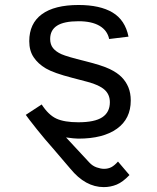

<svg xmlns="http://www.w3.org/2000/svg" viewBox="-20 -557 640 785"><path d="M514.6 -146Q514.6 -71.3 458.3 -30.8Q401.9 9.8 300.3 9.8Q284.2 9.8 250 4.9L345.2 107.4Q358.4 121.6 375.2 127.4Q392.1 133.3 405.3 133.3Q421.9 133.3 435.1 126.5Q448.2 119.6 462.4 103.5L509.3 158.7Q481.9 187.5 456.8 197.8Q431.6 208 404.3 208Q329.1 208 267.6 132.8L198.7 52.2Q163.1 12.2 130.4 -28.8Q92.8 -76.2 85.4 -87.4L150.4 -129.9Q178.2 -86.9 210.7 -72Q243.2 -57.1 300.3 -57.1Q367.2 -57.1 398.2 -77.6Q429.2 -98.1 429.2 -139.2Q429.2 -170.4 407.7 -189.9Q386.2 -209.5 338.4 -222.2L275.4 -238.8Q199.7 -258.3 167.7 -277.1Q135.7 -295.9 117.7 -322.8Q99.6 -349.6 99.6 -388.7Q99.6 -460.9 151.1 -498.8Q202.6 -536.6 301.3 -536.6Q388.7 -536.6 440.2 -505.9Q491.7 -475.1 505.4 -407.2L426.3 -397.5Q418.9 -432.6 387 -451.4Q355 -470.2 301.3 -470.2Q241.7 -470.2 213.4 -452.1Q185.1 -434.1 185.1 -397.5Q185.1 -375 196.8 -360.4Q208.5 -345.7 231.4 -335.4Q254.4 -325.2 328.1 -307.1Q397.9 -289.6 428.7 -274.7Q459.5 -259.8 477.3 -241.7Q495.1 -223.6 504.9 -200Q514.6 -176.3 514.6 -146Z"/></svg>

Font: Cousine
Style: Regular
Weight: 400
Monospace: yes
Designer: Steve Matteson
Foundry: Monotype Imaging Inc.
Version: Version 1.21